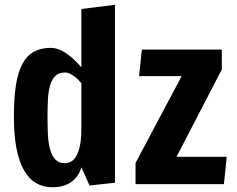

<svg xmlns="http://www.w3.org/2000/svg" viewBox="-20 -770 991 803"><path d="M354.5 5.9 320.3 -70.3Q314 -46.9 298.8 -28.3Q292.5 -20.5 283.4 -12.9Q274.4 -5.4 262.2 0.5Q250 6.3 234.6 9.8Q219.2 13.2 199.7 13.2Q161.1 13.2 131.1 -4.2Q101.1 -21.5 80.3 -57.9Q59.6 -94.2 48.8 -149.7Q38.1 -205.1 38.1 -281.2Q38.1 -358.9 46.6 -413.8Q55.2 -468.8 74 -503.4Q92.8 -538.1 122.1 -554Q151.4 -569.8 192.9 -569.8Q204.6 -569.8 216.6 -566.4Q228.5 -563 239.7 -557.1Q251 -551.3 261.5 -543.9Q272 -536.6 280.8 -528.8Q301.8 -510.7 320.3 -488.3V-732.4L460.9 -750V-5.9ZM320.3 -421.9Q310.1 -434.6 298.8 -444.3Q289.1 -452.6 276.9 -459.7Q264.6 -466.8 252 -466.8Q226.1 -466.8 211.4 -452.4Q196.8 -438 189.5 -412.8Q182.1 -387.7 180.4 -353.8Q178.7 -319.8 178.7 -281.2Q178.7 -242.2 180.4 -207Q182.1 -171.9 189.5 -145.3Q196.8 -118.7 211.4 -103Q226.1 -87.4 252 -87.4Q264.6 -87.4 276.9 -94Q289.1 -100.6 298.8 -116.9Q308.6 -133.3 314.5 -161.9Q320.3 -190.4 320.3 -234.4ZM928.2 -114.3 916.5 0H546.9V-88.4L739.7 -451.7H561.5L573.2 -562.5H907.7V-479.5L718.3 -114.3Z"/></svg>

Font: Francois One
Style: Regular
Weight: 400
Designer: Vernon Adams
Foundry: vernon adams
Version: Version 1.000